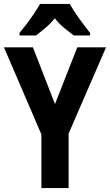

<svg xmlns="http://www.w3.org/2000/svg" viewBox="-20 -1005 558 974"><path d="M259 -477 372 -765H518L328 -327V-51H190V-323L0 -765H147ZM334 -985Q352 -952 381 -912Q410 -872 437 -838V-825H354Q334 -840 307 -862Q280 -884 258 -912Q235 -884 208 -861.5Q181 -839 163 -825H79V-838Q95 -857 115.5 -884Q136 -911 154 -938Q172 -965 183 -985Z"/></svg>

Font: Noto Sans Tamil UI Condensed
Style: Bold
Weight: 700
Width: 3
Designer: Jelle Bosma - Monotype Design Team
Foundry: Monotype Imaging Inc.
Version: Version 2.004; ttfautohint (v1.8.4.7-5d5b)